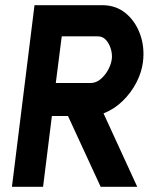

<svg xmlns="http://www.w3.org/2000/svg" viewBox="-20 -720 624 740"><path d="M509 0H368L242 -273H180L146 0H26L113 -700H374Q427 -700 464.5 -669Q502 -638 520 -588Q538 -538 531 -481Q526 -441 505.5 -401.5Q485 -362 452.5 -330.5Q420 -299 379 -283ZM411 -493Q413 -512 407 -532Q401 -552 388.5 -566Q376 -580 356 -580H218L195 -400H329Q349 -400 366.5 -414Q384 -428 396 -449.5Q408 -471 411 -493Z"/></svg>

Font: Kulim Park
Style: Bold Italic
Weight: 700
Italic angle: -8°
Designer: Noponies / Dale Sattler
Foundry: Noponies
Version: Version 1.000; ttfautohint (v1.8.3)